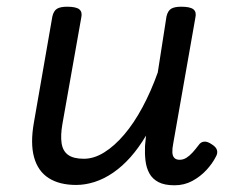

<svg xmlns="http://www.w3.org/2000/svg" viewBox="-20 -535 686 572"><path d="M207 16Q157 16 125 -4.5Q93 -25 81.5 -66.5Q70 -108 81 -170L136 -486Q140 -503 150 -509Q160 -515 180 -515Q207 -515 216.5 -507Q226 -499 222 -482L166 -166Q160 -132 163.5 -108.5Q167 -85 183 -73.5Q199 -62 230 -62Q260 -62 290.5 -81Q321 -100 350 -134Q379 -168 404.5 -215.5Q430 -263 450 -319L476 -486Q480 -503 490 -509Q500 -515 520 -515Q547 -515 556.5 -507Q566 -499 562 -482L496 -107Q493 -92 493.5 -81Q494 -70 499.5 -64.5Q505 -59 515 -59Q526 -59 535.5 -65Q545 -71 554 -81Q563 -91 572 -103Q578 -112 588 -113Q598 -114 611 -105Q624 -97 626.5 -87.5Q629 -78 623 -68Q613 -48 595 -28.5Q577 -9 553 4Q529 17 500 17Q470 17 452 7.5Q434 -2 425 -18.5Q416 -35 413.5 -56Q411 -77 412 -100L415 -131Q393 -94 368.5 -66.5Q344 -39 317 -20.5Q290 -2 262 7Q234 16 207 16Z"/></svg>

Font: Playwrite ZA
Style: Regular
Weight: 400
Designer: Veronika Burian, José Scaglione
Foundry: TypeTogether
Version: Version 1.002